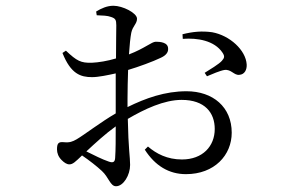

<svg xmlns="http://www.w3.org/2000/svg" viewBox="-20 -584 1040 667"><path d="M380 -35C379 -21 373 -17 357 -23C336 -30 306 -45 280 -58C310 -86 347 -120 382 -145C382 -100 382 -64 380 -35ZM423 -242C423 -273 424 -308 425 -341C462 -352 511 -370 538 -383C556 -391 565 -402 564 -415C564 -438 534 -439 521 -439C507 -439 483 -416 428 -395C430 -427 433 -454 436 -470C441 -494 456 -501 456 -519C456 -539 406 -564 374 -564C352 -564 332 -555 314 -544L316 -531C337 -530 353 -530 366 -525C381 -520 384 -515 384 -496C384 -478 383 -432 383 -381C353 -372 322 -367 299 -366C261 -365 247 -372 209 -408L197 -400C226 -327 260 -316 300 -316C322 -316 355 -323 382 -329C382 -297 382 -265 382 -239V-190C330 -160 272 -115 246 -100C232 -92 222 -88 202 -90C183 -92 178 -86 178 -65C178 -52 183 -39 194 -28C203 -19 212 -13 221 -13C233 -13 242 -22 265 -44C290 -27 317 -6 334 10C358 32 363 63 383 63C409 63 432 24 432 -11C432 -39 426 -66 424 -171C482 -205 550 -237 611 -237C692 -237 726 -192 726 -136C726 -76 684 -30 612 -30C561 -30 523 -50 494 -75L483 -64C519 -8 567 21 626 21C725 21 785 -45 785 -123C785 -212 720 -267 628 -267C553 -267 486 -243 423 -212ZM615 -449C666 -453 725 -443 753 -401C761 -389 760 -383 751 -373C742 -362 707 -341 691 -331L699 -319C715 -326 746 -339 760 -341C783 -344 793 -322 811 -324C830 -325 838 -342 837 -360C834 -410 778 -461 717 -472C681 -477 650 -474 614 -465Z"/></svg>

Font: Source Han Serif K
Style: Regular
Weight: 400
Designer: Ryoko NISHIZUKA 西塚涼子 (kana & ideographs); Frank Grießhammer (Latin, Greek & Cyrillic); Wenlong ZHANG 张文龙 (bopomofo); San
Foundry: Adobe Systems Incorporated
Version: Version 1.001;PS 1.001;hotconv 16.6.54;makeotf.lib2.5.65590